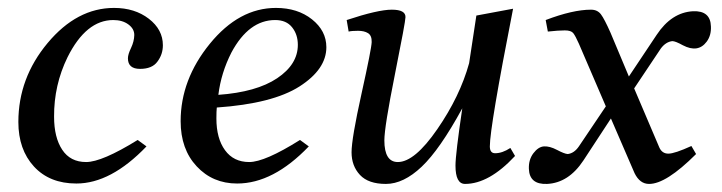

<svg xmlns="http://www.w3.org/2000/svg" viewBox="-20 -450 1804 480"><path d="M265.1 -430.2Q316.9 -430.2 352.1 -403.1Q387.2 -376 387.2 -336.9Q387.2 -314 373.5 -295.9Q360.4 -277.8 330.1 -277.8Q299.8 -277.8 299.8 -304.2Q299.8 -314 307.6 -330.1Q315.4 -346.7 315.7 -362.3Q315.9 -377.9 301 -388.9Q286.1 -399.9 263.2 -399.9Q195.3 -399.9 148.9 -307.1Q114.7 -237.3 115.2 -158.2Q115.2 -106.4 135.5 -75.7Q155.8 -44.9 195.3 -44.9Q234.9 -44.9 324.2 -100.1L346.2 -84Q257.3 8.8 170.9 8.8Q104 8.8 64.9 -33.7Q25.9 -76.2 25.9 -145Q25.9 -254.9 99.1 -342.5Q172.4 -430.2 265.1 -430.2Z M668 -399.9Q602.1 -399.9 558.6 -318.8Q532.7 -268.1 525.9 -212.9Q621.1 -219.7 672.9 -254.4Q724.6 -289.1 724.6 -337.9Q724.6 -363.8 710.2 -381.8Q695.8 -399.9 668 -399.9ZM795.9 -332Q795.9 -276.9 728.8 -233.9Q661.6 -190.9 522 -181.2Q521 -172.4 521 -153.8Q521 -104 542.5 -74.5Q564 -44.9 603 -44.9Q642.1 -44.9 730 -100.1L752 -84Q663.1 8.8 572.8 8.8Q511.7 8.8 471.7 -34.2Q431.6 -77.1 431.6 -147Q431.6 -251 504.6 -340.6Q577.6 -430.2 669.9 -430.2Q724.1 -430.2 760 -401.6Q795.9 -373 795.9 -332Z M1142.6 9.8Q1118.7 9.8 1118.7 -36.1Q1118.7 -64 1135.7 -179.2Q1079.6 -76.2 1034.2 -33.2Q988.8 9.8 944.8 9.8Q900.9 9.8 879.9 -12.7Q858.9 -35.2 858.9 -69.3Q858.9 -103.5 883.8 -215.8Q908.7 -328.1 909.2 -344.7Q909.7 -361.3 899.9 -367.2Q890.6 -373 875 -373Q859.4 -373 851.6 -371.1L846.7 -399.9Q924.8 -425.8 959.5 -425.8Q994.1 -425.8 993.7 -407.2Q993.7 -396 967.3 -264.2Q940.9 -132.3 940.9 -99.1Q940.9 -44.9 974.6 -44.9Q1016.6 -44.9 1073.2 -127Q1129.9 -209 1152.8 -292L1170.9 -411.1L1262.7 -428.2Q1204.6 -132.3 1204.6 -84Q1204.6 -66.9 1217.8 -66.9Q1235.8 -66.9 1255.9 -80.1L1267.6 -60.1Q1202.6 9.8 1142.6 9.8Z M1708.5 -85 1720.2 -64.9Q1645 10.3 1602.5 9.8Q1579.6 9.8 1566.4 -17.1L1507.3 -153.8L1438.5 -48.8Q1401.4 7.3 1347.7 9.8Q1303.7 11.7 1302.2 -27.8Q1301.3 -50.8 1313.5 -66.9Q1325.7 -83 1339.8 -84Q1354 -85 1372.6 -75.2Q1391.1 -65.4 1399.4 -64.9Q1415.5 -66.9 1427.2 -84L1494.6 -184.1L1427.2 -340.8Q1418.5 -360.4 1413.1 -367.2Q1407.7 -374 1392.1 -374Q1376.5 -374 1349.6 -371.1L1344.2 -399.9Q1412.1 -425.8 1457.5 -425.8Q1473.6 -425.8 1482.4 -414.1Q1491.2 -402.3 1506.3 -368.2L1552.2 -258.8L1621.6 -362.8Q1658.7 -418.9 1712.4 -421.9Q1756.3 -423.8 1757.3 -383.8Q1758.3 -361.3 1746.6 -345.7Q1725.1 -316.9 1687 -336.9Q1668.5 -347.2 1660.6 -347.2Q1644.5 -345.2 1632.3 -329.1L1565.4 -229L1628.4 -81.1Q1635.3 -65.9 1650.9 -65.9Q1666.5 -65.9 1708.5 -85Z"/></svg>

Font: Unna-Italic
Style: Italic
Weight: 400
Italic angle: -8°
Designer: Jorge de Buen U.
Foundry: Omnibus-Type
Version: Version 2.006;PS 002.006;hotconv 1.0.70;makeotf.lib2.5.58329